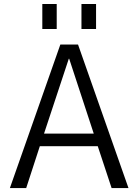

<svg xmlns="http://www.w3.org/2000/svg" viewBox="-20 -957 703 977"><path d="M332 -658.2H330.1L204.1 -277.3H457ZM394.5 -809.6V-936.5H468.8V-809.6ZM195.3 -809.6V-936.5H268.6V-809.6ZM477.5 -212.9H182.6L113.3 0H30.3L287.1 -730.5H377L633.8 0H547.9Z"/></svg>

Font: Mgen+ 1c regular
Style: Regular
Weight: 400
Designer: [Source Han Sans]
Ryoko NISHIZUKA  (kana & ideographs); Paul D. Hunt (Latin, Greek & Cyrillic); Wenlong ZHANG  (bopomofo
Version: Version 1.059.20150602